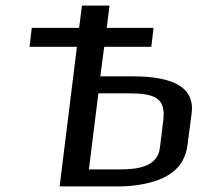

<svg xmlns="http://www.w3.org/2000/svg" viewBox="-20 -669 720 689"><path d="M523 -501 531 -569H363L373 -649H274L264 -569H94L86 -501H256L194 0H406C437 0 466 -3 492 -8C571 -23 642 -58 653 -150L668 -265C678 -352 608 -395 456 -395H340L354 -501ZM406 -61H299L333 -334H442C532 -334 576 -319 566 -238L554 -140C546 -70 476 -61 406 -61Z"/></svg>

Font: Gamestation Text
Style: Italic
Weight: 400
Designer: Jonas Hecksher
Foundry: Jonas Hecksher, Playtypeª, e-types AS
Version: Version 1.003